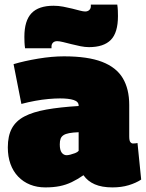

<svg xmlns="http://www.w3.org/2000/svg" viewBox="-20 -805 636 835"><path d="M14 -164Q14 -214 31.5 -246.5Q49 -279 86 -298.5Q123 -318 181.5 -328.5Q240 -339 322 -344V-346Q322 -363 300.5 -370Q279 -377 241 -377Q219 -377 191 -374.5Q163 -372 133 -366.5Q103 -361 73 -353L39 -526Q86 -540 146 -550Q206 -560 258 -560Q362 -560 424 -536Q486 -512 514 -465Q542 -418 542 -349V-212Q542 -193 547 -187Q552 -181 558 -181Q563 -181 568.5 -181.5Q574 -182 578 -183L594 -24Q571 -9 539.5 0.5Q508 10 469 10Q423 10 392 -3.5Q361 -17 343 -43Q317 -25 292 -13Q267 -1 239.5 4.5Q212 10 177 10Q141 10 111 -2Q81 -14 59 -37Q37 -60 25.5 -92Q14 -124 14 -164ZM240 -177Q240 -152 248.5 -141Q257 -130 270 -130Q276 -130 286 -132.5Q296 -135 306.5 -139Q317 -143 322 -149V-230Q297 -229 281 -226Q265 -223 256 -217Q247 -211 243.5 -201.5Q240 -192 240 -177ZM89 -595Q87 -609 86.5 -621.5Q86 -634 86 -645Q86 -715 117 -747.5Q148 -780 213 -780Q234 -780 255 -776Q276 -772 294 -767.5Q312 -763 327 -759Q342 -755 351 -755Q358 -755 363.5 -758Q369 -761 372 -766Q375 -771 375 -777Q375 -779 375 -781.5Q375 -784 375 -785H490Q492 -772 492.5 -759Q493 -746 493 -735Q493 -663 462 -631.5Q431 -600 367 -600Q350 -600 330 -604Q310 -608 290.5 -613Q271 -618 254.5 -622Q238 -626 229 -626Q217 -626 210.5 -619.5Q204 -613 204 -603Q204 -602 204 -599.5Q204 -597 204 -595Z"/></svg>

Font: Georama Black
Style: Regular
Weight: 900
Designer: Jean-Baptiste Levee
Foundry: Production Type
Version: Version 1.001